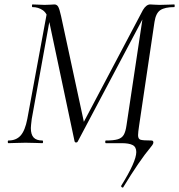

<svg xmlns="http://www.w3.org/2000/svg" viewBox="-20 -645 807 865"><path d="M533 200Q530 200 527.5 197.5Q525 195 526 192Q594 83 594 40Q594 17 577.5 8.5Q561 0 528 0H457Q454 0 454 -6Q454 -12 457 -12Q492 -12 510.5 -17.5Q529 -23 537.5 -37.5Q546 -52 550 -81L626 -587L651 -613L330 -7Q328 -3 323 -3Q318 -3 316 -8L203 -542Q194 -584 173.5 -598.5Q153 -613 126 -613Q124 -613 124 -619Q124 -625 126 -625L154 -624Q164 -623 181 -623Q198 -623 208.5 -624Q219 -625 225 -625Q236 -625 242 -615Q248 -605 255 -573L360 -86L326 -36L624 -600Q639 -625 657 -625Q663 -625 674 -624Q685 -623 699 -623L738 -624Q747 -625 765 -625Q767 -625 767 -619Q767 -613 765 -613Q723 -613 702.5 -599.5Q682 -586 676 -546L607 -81Q602 -48 602 -36Q602 -19 613 -15.5Q624 -12 662 -12Q671 -12 671 -3Q671 2 666 9Q661 16 659 18Q608 79 535 199Q535 200 533 200ZM18 -12Q53 -12 73 -34.5Q93 -57 103 -109L194 -602L212 -600L123 -109Q119 -77 119 -68Q119 -39 131.5 -25.5Q144 -12 171 -12Q174 -12 174 -6Q174 0 171 0Q151 0 140 -1L95 -2L53 -1Q41 0 18 0Q15 0 15 -6Q15 -12 18 -12Z"/></svg>

Font: Cormorant Garamond
Style: Italic
Weight: 400
Italic angle: -10°
Designer: Christian Thalmann (Catharsis Fonts)
Foundry: Catharsis Fonts
Version: Version 4.000